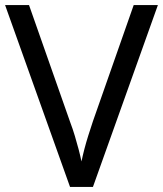

<svg xmlns="http://www.w3.org/2000/svg" viewBox="-20 -734 640 754"><path d="M600 -714 345 0H255L0 -714H94L255 -256Q266 -227 274 -200Q282 -173 288.5 -148.5Q295 -124 300 -100Q305 -124 311.5 -149Q318 -174 326.5 -201Q335 -228 345 -258L505 -714Z"/></svg>

Font: Noto Sans Cherokee
Style: Regular
Weight: 400
Designer: Monotype Design Team
Foundry: Monotype Imaging Inc.
Version: Version 2.001